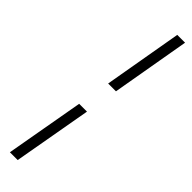

<svg xmlns="http://www.w3.org/2000/svg" viewBox="-288 -701 782 782"><g transform="rotate(45 103.0 -310.0)"><path d="M102 -381 161 -720H206L147 -381ZM17 100 77 -239H122L62 100Z"/></g></svg>

Font: DM Sans 12pt ExtraLight
Style: Italic
Weight: 250
Italic angle: -10°
Version: Version 4.004;gftools[0.9.30]